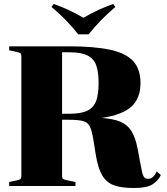

<svg xmlns="http://www.w3.org/2000/svg" viewBox="-20 -932 836 962"><path d="M238 -897 249 -912Q322 -887 398 -843Q474 -887 547 -912L558 -897Q483 -834 424 -760H372Q310 -838 238 -897ZM320 -332H291V-51Q291 -40 295.5 -36Q300 -32 315 -29L358 -20V0H26V-20L63 -28Q78 -31 82.5 -35Q87 -39 87 -50V-650Q87 -661 82.5 -665Q78 -669 63 -672L26 -680V-700H320Q454 -700 533 -682.5Q612 -665 648 -625Q684 -585 684 -516Q684 -439 638 -397.5Q592 -356 489 -341Q548 -337 583.5 -322Q619 -307 639 -274.5Q659 -242 670 -185L681 -125Q689 -82 692.5 -67Q696 -52 702.5 -44Q709 -36 723 -36Q748 -36 765 -73L786 -55Q772 -26 743.5 -8Q715 10 651 10Q587 10 550 -4Q513 -18 492 -53.5Q471 -89 460 -156L448 -231Q440 -280 429.5 -299.5Q419 -319 396 -325.5Q373 -332 320 -332ZM291 -362H329Q387 -362 418.5 -378Q450 -394 462 -427Q474 -460 474 -516Q474 -572 462 -605Q450 -638 418.5 -654Q387 -670 329 -670H291Z"/></svg>

Font: Chonburi
Style: Regular
Weight: 400
Designer: Thanarat Vachiruckul and Stawix Ruecha
Foundry: Cadson Demak & Katatrad
Version: Version 1.000